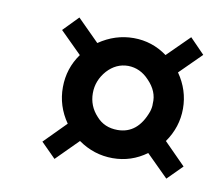

<svg xmlns="http://www.w3.org/2000/svg" viewBox="-50 -549 530 459"><g transform="rotate(10 215.5 -319.5)"><path d="M192.9 -264.6Q212.4 -242.2 244.6 -242.2Q293.5 -242.2 314 -299.3Q317.4 -310.1 316.9 -318.8Q319.3 -348.6 294.4 -374Q272.9 -397 243.7 -397.5Q214.4 -397.5 192.9 -374Q171.4 -349.6 171.4 -318.8Q171.4 -287.6 192.9 -264.6ZM125 -236.3Q98.1 -274.9 98.4 -320.6Q98.6 -366.2 125 -402.8L72.8 -454.6L108.4 -491.2L161.1 -438.5Q200.2 -465.3 245.1 -465.3Q290 -465.3 326.7 -438.5L379.9 -491.2L415.5 -454.6L363.3 -402.8Q390.1 -364.3 390.1 -319.3Q390.1 -274.4 363.3 -236.3L415.5 -183.6L379.9 -147.9L326.7 -200.7Q290 -173.8 244.6 -173.8Q199.2 -173.8 161.1 -200.7L108.4 -147.9L72.8 -183.6Z"/></g></svg>

Font: Dyuthi
Style: Regular
Weight: 400
Designer: Hiran Venugopalan, Hussain K H and Suresh P for Sawthanthra Malayalam Computing (SMC)
Version: Version 3.0.0+20221109